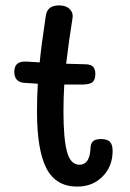

<svg xmlns="http://www.w3.org/2000/svg" viewBox="-20 -690 481 711"><path d="M397 -131Q397 -74 360 -36.5Q323 1 266 1Q187 1 152 -66.5Q117 -134 117 -278Q117 -329 120 -380L72 -383Q33 -385 33 -424Q33 -444 43.5 -453.5Q54 -463 78 -462L127 -459Q133 -522 150 -634Q156 -670 199 -670Q224 -670 237.5 -657Q251 -644 249 -626Q235 -539 225 -454Q279 -452 296 -452Q315 -452 324 -443.5Q333 -435 333 -417Q333 -395 323.5 -386.5Q314 -378 289 -377H218Q215 -329 215 -278Q215 -177 228 -128.5Q241 -80 274 -80Q312 -80 315 -139Q315 -157 323.5 -166Q332 -175 354 -175Q377 -175 387 -165Q397 -155 397 -131Z"/></svg>

Font: Mali Medium
Style: Regular
Weight: 500
Version: Version 1.000; ttfautohint (v1.6)